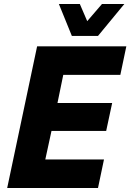

<svg xmlns="http://www.w3.org/2000/svg" viewBox="-20 -942 653 962"><path d="M16 0 166 -710H613L583 -567H297L268 -426H542L512 -286H238L207 -143H501L471 0ZM603 -922 471 -762H340L275 -922H380L417 -836L491 -922Z"/></svg>

Font: Geist Mono ExtraBold
Style: Italic
Weight: 800
Italic angle: -12°
Monospace: yes
Designer: Basement.studio, Andrés Briganti, Mateo Zaragoza
Foundry: Basement.studio, Vercel, Andrés Briganti, Guido Ferreyra, Mateo Zaragoza
Version: Version 1.500; ttfautohint (v1.8.4.7-5d5b)